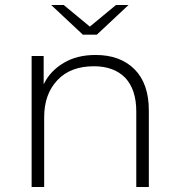

<svg xmlns="http://www.w3.org/2000/svg" viewBox="-20 -745 713 765"><path d="M361 -526Q459 -526 516 -469Q573 -412 573 -305V0H523V-301Q523 -388 479 -435Q434 -481 354 -481Q261 -481 209 -426Q156 -370 156 -278V0H106V-522H154V-409Q180 -463 235 -495Q287 -526 361 -526ZM442 -725H492L366 -607H310L184 -725H234L338 -639Z"/></svg>

Font: Montserrat Light Alt1
Style: Light
Weight: 500
Designer: Differentunic
Foundry: Julieta Ulanovsky
Version: 0.1